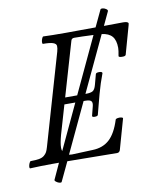

<svg xmlns="http://www.w3.org/2000/svg" viewBox="-95 -829 829 1006"><g transform="rotate(-10 319.5 -326.5)"><path d="M1 2.9Q-2.9 1.5 -2.2 -6.8Q-1.5 -15.1 2.7 -24.7Q6.8 -34.2 11.2 -34.2Q38.6 -34.2 55.7 -37.4Q72.8 -40.5 82.8 -49.1Q92.8 -57.6 97.4 -66.4Q102.1 -75.2 106.9 -91.8L247.1 -575.2Q252 -592.8 251.2 -604.5Q250.5 -616.2 233.9 -622.1Q217.3 -627.9 180.2 -627.9Q176.3 -629.4 176.8 -637.9Q177.2 -646.5 181.2 -656.2Q185.1 -666 189 -666Q229 -664.1 308.1 -664.1Q335 -664.1 387.7 -664.6Q440.4 -665 466.8 -665L508.8 -753.9Q512.2 -757.8 521.2 -756.6Q530.3 -755.4 539.1 -749.3Q547.9 -743.2 544.9 -736.8L511.2 -665Q545.4 -666 612.8 -666Q641.1 -666 641.1 -654.8Q641.1 -653.8 639.2 -646L597.2 -496.1Q594.7 -488.3 574.7 -489.3Q558.6 -490.2 559.1 -496.1Q564.9 -525.4 564.9 -539.1Q564.9 -579.6 547.4 -600.1Q529.8 -620.6 492.2 -625L354 -331.1H356.9Q382.3 -331.1 393.6 -338.1Q404.8 -345.2 411.1 -369.1L425.8 -423.8Q427.7 -431.2 444.3 -431.2Q460.9 -431.2 460.9 -422.9Q441.9 -373.5 426.8 -317.9Q422.9 -300.8 413.1 -266.1Q403.3 -231.4 398.9 -211.9Q397.5 -204.6 381.3 -204.6Q367.7 -204.6 368.2 -210.9Q368.2 -211.4 368.2 -211.9L379.9 -257.8Q385.7 -278.3 378.9 -287.1Q372.1 -295.9 347.2 -295.9H337.9L213.9 -32.2Q221.2 -30.8 229 -30.8L339.8 -35.2Q394.5 -36.6 429.7 -68.6Q464.8 -100.6 486.8 -170.9Q488.3 -175.3 498 -177Q507.8 -178.7 516.8 -177Q525.9 -175.3 525.9 -170.9L480 -8.8Q475.1 2.9 463.9 2.9Q462.9 2.9 199.2 0L150.9 102.1Q147.9 105.5 139.4 103.5Q130.9 101.6 122.3 95Q113.8 88.4 116.2 84L154.8 0H118.2Q59.6 0 1 2.9ZM246.1 -331.1H310.1L449.2 -627.9Q381.8 -630.9 347.2 -630.9Q333.5 -630.9 330.1 -619.1ZM179.2 -76.2Q179.2 -64.5 182.1 -57.1L293.9 -295.9H235.8L190.9 -142.1Q179.2 -98.6 179.2 -76.2Z"/></g></svg>

Font: Junicode SmCond
Style: Italic
Weight: 400
Width: 4
Italic angle: -11°
Designer: Peter S. Baker
Version: Version 2.206